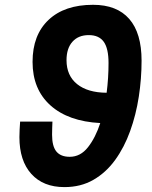

<svg xmlns="http://www.w3.org/2000/svg" viewBox="-20 -762 626 792"><path d="M245.6 9.8Q158.2 9.8 109.1 -44.7Q60.1 -99.1 60.1 -196.3Q60.1 -211.9 61 -227.8Q62 -243.7 63 -260.3H196.3Q195.8 -246.6 195.3 -233.2Q194.8 -219.7 194.8 -206.1Q194.8 -158.7 212.6 -137Q230.5 -115.2 267.6 -115.2Q312 -115.2 343 -154.8Q374 -194.3 393.6 -254.4Q261.7 -261.2 188 -327.4Q114.3 -393.6 114.3 -506.8Q114.3 -617.7 180.2 -679.9Q246.1 -742.2 363.8 -742.2Q462.4 -742.2 513.2 -683.8Q564 -625.5 564 -511.7Q564 -437.5 552.5 -362.8Q541 -288.1 516.8 -221.2Q492.7 -154.3 455.1 -102.3Q417.5 -50.3 365.5 -20.3Q313.5 9.8 245.6 9.8ZM419.9 -379.4Q427.7 -439.9 427.7 -502Q427.7 -562 408 -589.6Q388.2 -617.2 346.2 -617.2Q303.2 -617.2 278.8 -589.8Q254.4 -562.5 254.4 -513.7Q254.4 -450.2 298.1 -415Q341.8 -379.9 419.9 -379.4Z"/></svg>

Font: Cascadia Code PL
Style: Bold Italic
Weight: 700
Italic angle: -10°
Monospace: yes
Designer: Aaron Bell
Foundry: Saja Typeworks
Version: Version 2404.023; ttfautohint (v1.8.4)